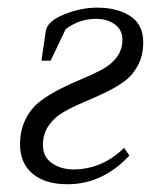

<svg xmlns="http://www.w3.org/2000/svg" viewBox="-20 -472 426 500"><path d="M32.2 -96.2Q32.2 -133.3 46.9 -162.1Q61.5 -190.9 85.2 -208.7Q108.9 -226.6 137.2 -240.7Q165.5 -254.9 193.8 -266.6Q222.2 -278.3 245.8 -291Q269.5 -303.7 284.2 -323.2Q298.8 -342.8 298.8 -368.2Q298.8 -394 279.3 -408.4Q259.8 -422.9 229 -422.9Q186.5 -422.9 150.9 -396L111.8 -314H87.9L99.1 -390.1Q102.5 -416.5 146.5 -434.3Q190.4 -452.1 232.9 -452.1Q285.2 -452.1 319.1 -430.2Q353 -408.2 353 -361.8Q353 -327.1 338.6 -300.8Q324.2 -274.4 301.3 -258.3Q278.3 -242.2 250.5 -229.2Q222.7 -216.3 194.6 -204.3Q166.5 -192.4 143.6 -179Q120.6 -165.5 106.2 -144Q91.8 -122.6 91.8 -94.2Q91.8 -63.5 115.2 -47.1Q138.7 -30.8 170.9 -30.8Q245.6 -30.8 303.2 -86.9L316.9 -66.9Q247.1 7.8 155.8 7.8Q97.2 7.8 64.7 -19.8Q32.2 -47.4 32.2 -96.2Z"/></svg>

Font: Dihjauti
Style: Italic
Weight: 400
Italic angle: -9°
Designer: T. Christopher White
Version: Version 3.0.0